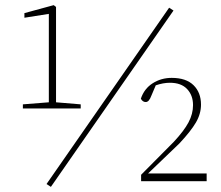

<svg xmlns="http://www.w3.org/2000/svg" viewBox="-20 -705 858 747"><path d="M69 -283V-299L170 -307V-651L75 -636V-654L189 -685L198 -678V-307L294 -299V-283ZM178 22 161 11 638 -675 655 -664ZM529 0V-25L656 -153Q696 -196 713.5 -229Q731 -262 731 -296Q731 -334 708 -358.5Q685 -383 641 -383Q615 -383 586 -373L569 -333Q560 -308 547 -308Q535 -308 528 -321Q541 -360 574 -381Q607 -402 648 -402Q704 -402 733 -373.5Q762 -345 762 -298Q762 -262 742 -228Q722 -194 678 -147L556 -30H784V0Z"/></svg>

Font: Source Serif 4 ExtraLight
Style: Regular
Weight: 200
Designer: Frank Grießhammer
Foundry: Adobe
Version: Version 4.005;hotconv 1.1.0;makeotfexe 2.6.0